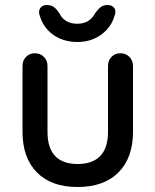

<svg xmlns="http://www.w3.org/2000/svg" viewBox="-20 -739 621 768"><path d="M462 -526Q483 -526 497.5 -511.5Q512 -497 512 -475V-212Q512 -108 454 -49.5Q396 9 290 9Q185 9 127.5 -49.5Q70 -108 70 -212V-475Q70 -497 84 -511.5Q98 -526 120 -526Q141 -526 155.5 -511.5Q170 -497 170 -475V-212Q170 -147 200.5 -115Q231 -83 290 -83Q350 -83 381 -115Q412 -147 412 -212V-475Q412 -497 426 -511.5Q440 -526 462 -526ZM289 -571Q253 -571 222.5 -583.5Q192 -596 170.5 -619.5Q149 -643 140 -673Q132 -694 141 -706.5Q150 -719 166 -719Q185 -719 196 -710.5Q207 -702 217 -687Q226 -667 244 -655.5Q262 -644 289 -644Q315 -644 333 -655.5Q351 -667 361 -687Q372 -702 382.5 -710.5Q393 -719 411 -719Q428 -719 437 -707Q446 -695 438 -675Q429 -644 407.5 -620.5Q386 -597 356 -584Q326 -571 289 -571Z"/></svg>

Font: Quicksand Light SemiBold
Style: Regular
Weight: 600
Version: Version 3.006